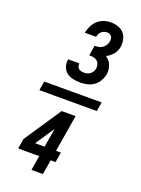

<svg xmlns="http://www.w3.org/2000/svg" viewBox="-185 -933 870 1182"><g transform="rotate(20 250.0 -342.5)"><path d="M276 -440Q252 -440 228.5 -445Q205 -450 187.5 -463.5Q170 -477 162 -499.5Q154 -522 158 -546Q158 -547 158 -547.5Q158 -548 159 -549H233Q232 -548 232 -548Q232 -548 232 -548Q231 -538 233.5 -529.5Q236 -521 242.5 -515.5Q249 -510 258 -507.5Q267 -505 276 -505Q287 -505 297.5 -507.5Q308 -510 317.5 -517Q327 -524 332.5 -534Q338 -544 340 -554Q342 -568 338 -581.5Q334 -595 324 -603.5Q314 -612 300 -614.5Q286 -617 272 -617L283 -683Q296 -683 309 -685Q322 -687 333.5 -695Q345 -703 352.5 -715Q360 -727 362 -739Q364 -748 363 -757Q362 -766 357.5 -773Q353 -780 345 -783.5Q337 -787 328 -787Q318 -787 308 -783.5Q298 -780 290.5 -773Q283 -766 278.5 -756.5Q274 -747 273 -738H199Q203 -760 213.5 -782Q224 -804 241.5 -820.5Q259 -837 282 -845Q305 -853 328 -853Q352 -853 375.5 -845.5Q399 -838 414 -821Q429 -804 434.5 -780Q440 -756 436 -731Q434 -718 428.5 -705.5Q423 -693 414 -682Q405 -671 394 -662.5Q383 -654 370 -648Q382 -640 391.5 -629Q401 -618 406.5 -604Q412 -590 414 -574.5Q416 -559 413 -543Q409 -521 396.5 -499.5Q384 -478 364.5 -464Q345 -450 322 -445Q299 -440 276 -440ZM57 -310 67 -370H443L433 -310ZM179 168 195 72H57L68 6L230 -236H321L281 6H313L302 72H270L254 168ZM206 6 227 -118 144 6Z"/></g></svg>

Font: Iosevka SS04 Medium Oblique
Style: Regular
Weight: 500
Italic angle: -9°
Monospace: yes
Designer: Belleve Invis
Foundry: Belleve Invis
Version: Version 19.0.0; ttfautohint (v1.8.4)